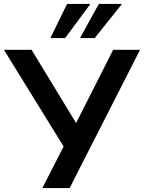

<svg xmlns="http://www.w3.org/2000/svg" viewBox="-33 -959 734 979"><path d="M183 0 303 -235 302 -195 -13 -705H128L362 -320H349L544 -705H681L322 0ZM224 -765 309 -939H428L299 -765ZM375 -765 471 -939H589L450 -765Z"/></svg>

Font: Nunito Sans 10pt
Style: Bold
Weight: 700
Designer: Vernon Adams
Foundry: Vernon Adams
Version: Version 3.101;gftools[0.9.27]